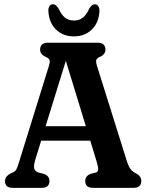

<svg xmlns="http://www.w3.org/2000/svg" viewBox="-20 -906 706 926"><path d="M218.5 -33.5Q218.5 0 181 0H41.5Q4 0 4 -33.5Q4 -53 27 -67.5L42.5 -74.5Q54 -80 59.2 -89.8Q64.5 -99.5 72.5 -126.5L215.5 -587Q222 -608 219 -616.2Q216 -624.5 202 -631Q173.5 -643 173.5 -666.5Q173.5 -700 211.5 -700H450.5Q488.5 -700 488.5 -666.5Q488.5 -643 460.5 -631Q447.5 -625 444.5 -617Q441.5 -609 447.5 -589L588.5 -139.5Q598.5 -106 608.5 -92Q618.5 -78 635 -70.5Q661.5 -57 661.5 -33.5Q661.5 0 623.5 0H429Q391 0 391 -33.5Q391 -56.5 416.5 -67.5L443 -74Q451.5 -76.5 453.2 -86.8Q455 -97 447 -123.5L415.5 -227.5H178.5L151 -139Q141.5 -107 145 -93.5Q148.5 -80 165 -74L193.5 -67Q218.5 -56.5 218.5 -33.5ZM200 -297.5H394L297.5 -612.5ZM336.5 -807Q362.5 -807 380 -821.2Q397.5 -835.5 411 -865.5Q423.5 -885.5 436.5 -885.5Q448 -885.5 454.2 -875.8Q460.5 -866 459.5 -850Q456 -795.5 422.2 -763Q388.5 -730.5 336.5 -730.5Q284.5 -730.5 250.8 -763Q217 -795.5 213.5 -850Q212 -866 218.2 -875.8Q224.5 -885.5 236 -885.5Q249 -885.5 262 -865.5Q275.5 -835.5 293 -821.2Q310.5 -807 336.5 -807Z"/></svg>

Font: Fraunces 144pt SuperSoft SemiBold
Style: Regular
Weight: 600
Version: Version 1.000;[b76b70a41]